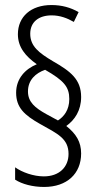

<svg xmlns="http://www.w3.org/2000/svg" viewBox="-20 -780 390 762"><path d="M44 -412C44 -353 77 -323 139 -288C209 -249 252 -230 252 -169C252 -117 215 -80 154 -80C113 -80 68 -96 40 -116V-67C68 -49 110 -38 155 -38C246 -38 302 -91 302 -171C302 -217 282 -249 243 -280C277 -304 302 -342 302 -395C302 -465 260 -497 190 -537C135 -570 100 -596 100 -646C100 -693 134 -719 185 -719C218 -719 247 -708 273 -693L292 -732C260 -750 226 -760 184 -760C103 -760 51 -714 51 -644C51 -593 81 -557 126 -525C80 -506 44 -468 44 -412ZM91 -417C91 -463 122 -490 159 -503C234 -460 255 -435 255 -387C255 -344 234 -317 210 -302L164 -327C119 -352 91 -375 91 -417Z"/></svg>

Font: Noto Sans Devanagari UI ExtraCondensed Light
Style: Regular
Weight: 300
Width: 2
Designer: Jelle Bosma - Monotype Design Team
Foundry: Monotype Imaging Inc.
Version: Version 2.004